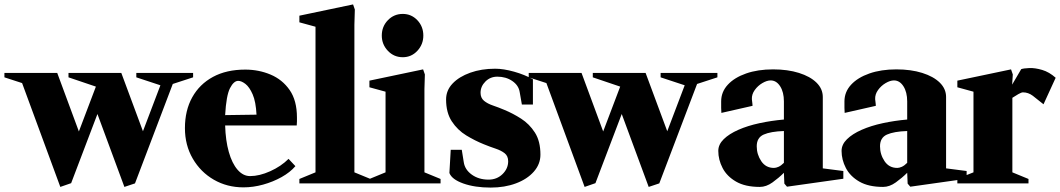

<svg xmlns="http://www.w3.org/2000/svg" viewBox="-100 -830 4798 869"><path d="M173 16 0 -454 -80 -480V-500H159L257 -235L334 -438L210 -480V-500H449L547 -236L626 -444L517 -480V-500H774V-480L682 -450L511 0L463 16L341 -314L222 -1Z M1002 18Q928 18 868 -16.5Q808 -51 772.5 -112Q737 -173 737 -250Q737 -330 770 -389.5Q803 -449 864 -482Q925 -515 1010 -515Q1071 -515 1124.5 -492.5Q1178 -470 1211 -422.5Q1244 -375 1244 -298Q1244 -291 1244 -280.5Q1244 -270 1243 -262H919Q921 -194 935.5 -142.5Q950 -91 975 -62Q1000 -33 1032 -33Q1074 -33 1123 -55Q1172 -77 1206 -111L1237 -78Q1213 -50 1174.5 -28.5Q1136 -7 1091 5.5Q1046 18 1002 18ZM978 -464Q958 -464 941 -431Q924 -398 919 -309L1061 -311Q1058 -370 1043.5 -403Q1029 -436 1011 -450Q993 -464 978 -464Z M1255 0V-20L1328 -50V-709L1255 -729V-759L1498 -810L1506 -787L1504 -718V-50L1577 -20V0Z M1572 0V-20L1645 -50V-415L1572 -435V-465L1815 -516L1823 -493L1821 -427V-50L1894 -20V0ZM1723 -571Q1683 -571 1655.5 -600Q1628 -629 1628 -669Q1628 -710 1655.5 -738.5Q1683 -767 1723 -767Q1762 -767 1789 -738.5Q1816 -710 1816 -669Q1816 -629 1789 -600Q1762 -571 1723 -571Z M2121 19Q2049 19 1997 0.5Q1945 -18 1934 -47L1940 -152H1990L1999 -96Q2004 -62 2035.5 -39.5Q2067 -17 2111 -17Q2149 -17 2174.5 -42Q2200 -67 2200 -100Q2200 -124 2184 -136.5Q2168 -149 2142.5 -157.5Q2117 -166 2090 -177Q2050 -193 2010.5 -217Q1971 -241 1945 -280.5Q1919 -320 1919 -380Q1919 -421 1948.5 -452Q1978 -483 2028.5 -501Q2079 -519 2141 -519Q2179 -519 2227 -505.5Q2275 -492 2312 -471V-357H2262L2252 -414Q2247 -444 2218.5 -463.5Q2190 -483 2151 -483Q2119 -483 2097 -461Q2075 -439 2075 -410Q2075 -387 2090.5 -374Q2106 -361 2131 -352.5Q2156 -344 2182 -333Q2221 -317 2258.5 -293Q2296 -269 2321 -230Q2346 -191 2346 -130Q2346 -87 2316 -53Q2286 -19 2235 0Q2184 19 2121 19Z M2546 16 2373 -454 2293 -480V-500H2532L2630 -235L2707 -438L2583 -480V-500H2822L2920 -236L2999 -444L2890 -480V-500H3147V-480L3055 -450L2884 0L2836 16L2714 -314L2595 -1Z M3339 16Q3273 16 3231.5 -8Q3190 -32 3170.5 -69.5Q3151 -107 3151 -147Q3151 -176 3175.5 -200Q3200 -224 3242 -242.5Q3284 -261 3337.5 -272.5Q3391 -284 3448 -289V-371Q3448 -413 3431 -439.5Q3414 -466 3388 -466Q3371 -466 3350.5 -454Q3330 -442 3316 -422.5Q3302 -403 3303 -381Q3305 -368 3305.5 -359.5Q3306 -351 3306 -351L3165 -319Q3164 -327 3164 -341.5Q3164 -356 3164 -371Q3164 -414 3194 -446.5Q3224 -479 3277 -497.5Q3330 -516 3399 -516Q3465 -516 3516 -500Q3567 -484 3595.5 -456Q3624 -428 3624 -391V-68L3717 -56V-21L3462 15L3450 1L3448 -48Q3425 -25 3396.5 -4.5Q3368 16 3339 16ZM3403 -70Q3412 -70 3423.5 -75Q3435 -80 3448 -93V-237Q3388 -235 3356.5 -221Q3325 -207 3325 -168Q3325 -131 3345.5 -100.5Q3366 -70 3403 -70Z M3897 16Q3831 16 3789.5 -8Q3748 -32 3728.5 -69.5Q3709 -107 3709 -147Q3709 -176 3733.5 -200Q3758 -224 3800 -242.5Q3842 -261 3895.5 -272.5Q3949 -284 4006 -289V-371Q4006 -413 3989 -439.5Q3972 -466 3946 -466Q3929 -466 3908.5 -454Q3888 -442 3874 -422.5Q3860 -403 3861 -381Q3863 -368 3863.5 -359.5Q3864 -351 3864 -351L3723 -319Q3722 -327 3722 -341.5Q3722 -356 3722 -371Q3722 -414 3752 -446.5Q3782 -479 3835 -497.5Q3888 -516 3957 -516Q4023 -516 4074 -500Q4125 -484 4153.5 -456Q4182 -428 4182 -391V-68L4275 -56V-21L4020 15L4008 1L4006 -48Q3983 -25 3954.5 -4.5Q3926 16 3897 16ZM3961 -70Q3970 -70 3981.5 -75Q3993 -80 4006 -93V-237Q3946 -235 3914.5 -221Q3883 -207 3883 -168Q3883 -131 3903.5 -100.5Q3924 -70 3961 -70Z M4233 0V-21L4306 -50V-415L4233 -435V-465L4476 -516L4484 -493L4481 -447L4522 -517Q4533 -521 4559 -522Q4585 -523 4617 -513.5Q4649 -504 4678 -478L4623 -358Q4595 -381 4574.5 -396.5Q4554 -412 4530 -412Q4523 -412 4509 -404Q4495 -396 4483 -388L4482 -387V-50L4555 -20V0Z"/></svg>

Font: Wittgenstein Black
Style: Regular
Weight: 900
Designer: Jörg Drees
Foundry: Jörg Drees
Version: Version 1.303; ttfautohint (v1.8.4.7-5d5b)